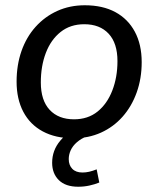

<svg xmlns="http://www.w3.org/2000/svg" viewBox="-20 -516 600 729"><path d="M258 9Q191 9 142.5 -17Q94 -43 68.5 -91.5Q43 -140 43 -206Q43 -269 61.5 -322Q80 -375 115 -414Q150 -453 197.5 -474.5Q245 -496 302 -496Q370 -496 418 -470Q466 -444 492 -395.5Q518 -347 518 -280Q518 -218 499 -165Q480 -112 445.5 -73Q411 -34 363.5 -12.5Q316 9 258 9ZM261 -63Q314 -63 350.5 -92.5Q387 -122 406.5 -172.5Q426 -223 426 -284Q426 -352 392.5 -388Q359 -424 300 -424Q247 -424 210 -394.5Q173 -365 154 -315Q135 -265 135 -203Q135 -135 168.5 -99Q202 -63 261 -63ZM277 193Q229 193 203.5 168Q178 143 178 102Q178 55 208.5 18.5Q239 -18 286 -37L313 0Q288 10 272 24Q256 38 248.5 54.5Q241 71 241 88Q241 111 254.5 125Q268 139 293 139Q306 139 319 136Q332 133 347 127L357 177Q340 184 319.5 188.5Q299 193 277 193Z"/></svg>

Font: Nunito Sans 12pt ExtraLight 12pt Medium
Style: Italic
Weight: 500
Italic angle: -9°
Version: Version 3.101;gftools[0.9.27]